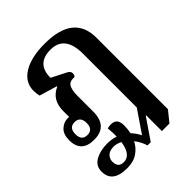

<svg xmlns="http://www.w3.org/2000/svg" viewBox="-225 -684 1060 1060"><g transform="rotate(-45 305.0 -154.5)"><path d="M313 240H338L422 117H425V240H484L534 178V-380Q534 -559 309 -559Q202 -559 141.5 -521.5Q81 -484 81 -419Q81 -398 86 -376L190 -345V-342Q118 -310 118 -224V-177Q113 -178 108 -178Q76 -178 51.5 -155Q27 -132 27 -86Q27 10 127 10Q233 10 233 -104V-224Q233 -272 245.5 -293.5Q258 -315 295 -312Q303 -320 303 -334Q303 -351 280 -361L198 -403Q198 -513 308 -513Q419 -513 419 -369V50L331 179Q316 149 294 126Q300 99 300 70Q300 0 224 18Q228 55 227 85Q197 75 162 75Q108 75 69.5 96.5Q31 118 31 163Q31 250 145 250Q195 250 227.5 227.5Q260 205 277 171Q302 203 313 240ZM119 -35Q75 -35 75 -85Q75 -136 119 -136Q163 -136 163 -85Q163 -35 119 -35ZM112 167Q112 144 128 128Q144 112 174 112Q200 112 224 125Q211 213 155 213Q112 213 112 167Z"/></g></svg>

Font: Noto Serif Thai SemiCondensed Semi
Style: Regular
Weight: 600
Width: 4
Designer: Monotype Design Team
Foundry: Monotype Imaging Inc.
Version: Version 1.901